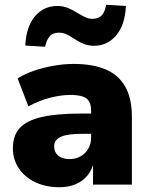

<svg xmlns="http://www.w3.org/2000/svg" viewBox="-20 -774 625 805"><path d="M229 11Q172 11 128 -10Q84 -31 59 -68Q34 -105 34 -152Q34 -206 63 -237.5Q92 -269 155.5 -283.5Q219 -298 323 -298H380V-213H325Q295 -213 272.5 -210Q250 -207 235.5 -200.5Q221 -194 214 -184Q207 -174 207 -160Q207 -136 224 -121.5Q241 -107 272 -107Q297 -107 317 -118Q337 -129 349.5 -149.5Q362 -170 362 -197V-309Q362 -347 342 -361.5Q322 -376 275 -376Q237 -376 191 -364.5Q145 -353 99 -328L54 -445Q83 -464 122.5 -477.5Q162 -491 205.5 -498.5Q249 -506 289 -506Q370 -506 424 -482.5Q478 -459 505.5 -410Q533 -361 533 -284V0H370V-94H373Q366 -62 347 -38.5Q328 -15 298 -2Q268 11 229 11ZM169 -578 86 -583Q90 -663 127 -706Q164 -749 220 -749Q244 -749 264 -741Q284 -733 306 -719Q326 -707 339.5 -701Q353 -695 367 -695Q393 -695 406.5 -709.5Q420 -724 425 -754L508 -749Q504 -669 467 -625.5Q430 -582 374 -582Q351 -582 331 -590Q311 -598 287 -614Q269 -626 255.5 -631.5Q242 -637 228 -637Q201 -637 188 -621.5Q175 -606 169 -578Z"/></svg>

Font: Nunito Sans 11pt Black
Style: Regular
Weight: 900
Version: Version 3.101;gftools[0.9.27]